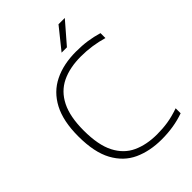

<svg xmlns="http://www.w3.org/2000/svg" viewBox="-272 -1060 1185 1185"><g transform="rotate(-45 321.0 -467.0)"><path d="M419 9Q316.5 9 237.2 -27.2Q158 -63.5 112.8 -146.5Q67.5 -229.5 67.5 -369Q67.5 -501.5 111.8 -585.5Q156 -669.5 236.8 -709.2Q317.5 -749 427.5 -749Q480.5 -749 525 -742.5Q569.5 -736 615 -722.5V-679.5Q570.5 -692.5 523.5 -699.5Q476.5 -706.5 428 -706.5Q330 -706.5 260.2 -672.8Q190.5 -639 153.5 -565Q116.5 -491 116.5 -371Q116.5 -244 154.5 -170.2Q192.5 -96.5 261 -65Q329.5 -33.5 420.5 -33.5Q470 -33.5 515.2 -40.5Q560.5 -47.5 615 -66.5V-23Q526.5 9 419 9ZM360 -807 470.5 -944.5H525.5L406.5 -807Z"/></g></svg>

Font: Encode Sans Exp XLt
Style: Regular
Weight: 200
Width: 7
Designer: Multiple Designers
Foundry: Impallari Type
Version: Version 3.002; ttfautohint (v1.8.3) -l 8 -r 50 -G 200 -x 14 